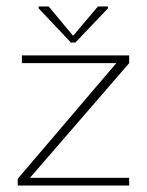

<svg xmlns="http://www.w3.org/2000/svg" viewBox="-20 -576 456 596"><path d="M35 0V-21L341 -380H48V-404H381V-380L73 -24H381V0ZM200 -444 100 -550V-556H131L206 -466H208L284 -556H315V-550L214 -444Z"/></svg>

Font: Darker Grotesque Light
Style: Regular
Weight: 300
Designer: Gabriel Lam
Foundry: TypeRant
Version: Version 1.000;gftools[0.9.28]